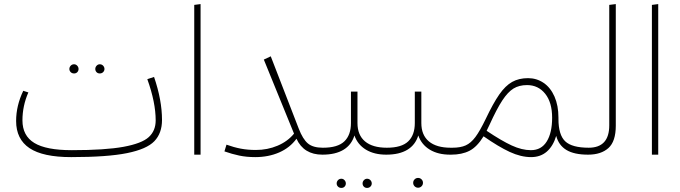

<svg xmlns="http://www.w3.org/2000/svg" viewBox="-20 -758 3335 941"><path d="M320 -420Q320 -429 326.5 -436Q333 -443 343 -443Q352 -443 358.5 -436Q365 -429 365 -420Q365 -411 359 -404.5Q353 -398 343 -398Q333 -398 326.5 -404.5Q320 -411 320 -420ZM447 -420Q447 -429 453.5 -436Q460 -443 469 -443Q479 -443 485.5 -436Q492 -429 492 -420Q492 -411 485.5 -404.5Q479 -398 469 -398Q459 -398 453 -404.5Q447 -411 447 -420ZM774 -170Q774 -105 736.5 -66Q699 -27 602.5 -7.5Q506 12 329 12Q190 12 124.5 -32Q59 -76 59 -165Q59 -240 94 -313L119 -305Q90 -239 90 -168Q90 -93 148 -57.5Q206 -22 332 -22Q496 -22 585.5 -38.5Q675 -55 709 -86Q743 -117 743 -168Q743 -256 702 -370L735 -381Q774 -267 774 -170Z M932 0V-734L963 -738V0Z M1580 -17 1560 0Q1469 0 1433 -78Q1401 -34 1348.5 -11Q1296 12 1231 12Q1188 12 1152.5 4.5Q1117 -3 1080 -16L1090 -49Q1126 -36 1160 -29.5Q1194 -23 1234 -23Q1291 -23 1340.5 -44Q1390 -65 1421 -103L1273 -466L1307 -482L1444 -128Q1464 -76 1489 -55Q1514 -34 1562 -34Z M1893 -17 1873 0Q1814 0 1773.5 -24.5Q1733 -49 1717 -94Q1703 -48 1663.5 -24Q1624 0 1560 0L1540 -17L1563 -34Q1635 -34 1667.5 -65Q1700 -96 1700 -155V-309H1732V-155Q1732 -96 1769 -65Q1806 -34 1876 -34ZM1630 141Q1630 132 1636.5 125Q1643 118 1653 118Q1662 118 1668.5 125Q1675 132 1675 141Q1675 150 1669 156.5Q1663 163 1653 163Q1643 163 1636.5 156.5Q1630 150 1630 141ZM1757 141Q1757 132 1763.5 125Q1770 118 1779 118Q1789 118 1795.5 125Q1802 132 1802 141Q1802 150 1795.5 156.5Q1789 163 1779 163Q1769 163 1763 156.5Q1757 150 1757 141Z M2206 -17 2186 0Q2127 0 2086.5 -24.5Q2046 -49 2030 -94Q2016 -48 1976.5 -24Q1937 0 1873 0L1853 -17L1876 -34Q1948 -34 1980.5 -65Q2013 -96 2013 -155V-309H2045V-155Q2045 -96 2082 -65Q2119 -34 2189 -34ZM2005 138Q2005 128 2012 121Q2019 114 2029 114Q2039 114 2046 121Q2053 128 2053 138Q2053 148 2046 155Q2039 162 2029 162Q2019 162 2012 155Q2005 148 2005 138Z M2882 -17 2862 0Q2794 0 2756 -23Q2718 -46 2706 -92Q2691 -42 2660 -15Q2629 12 2583 12Q2533 12 2478 -13.5Q2423 -39 2350 -90Q2318 -38 2281 -19Q2244 0 2191 0H2186L2166 -17L2189 -34H2197Q2237 -34 2262.5 -45.5Q2288 -57 2310 -86.5Q2332 -116 2360 -174Q2397 -252 2427 -295Q2457 -338 2490 -356.5Q2523 -375 2568 -375Q2610 -375 2644 -352Q2678 -329 2697.5 -285Q2717 -241 2717 -181V-175Q2717 -97 2750 -65.5Q2783 -34 2866 -34ZM2686 -181Q2686 -256 2652 -298.5Q2618 -341 2563 -341Q2524 -341 2496.5 -324Q2469 -307 2442 -266Q2415 -225 2379 -146Q2376 -140 2372.5 -132.5Q2369 -125 2365 -117Q2438 -68 2488 -45Q2538 -22 2582 -22Q2633 -22 2659.5 -64.5Q2686 -107 2686 -181Z M2842 -17 2865 -34Q2966 -34 2966 -144V-734L2998 -738V-142Q2998 -65 2962 -32.5Q2926 0 2862 0Z M3175 0V-734L3206 -738V0Z"/></svg>

Font: FiraGO UltraLight
Style: Regular
Weight: 200
Designer: bBox Type
Foundry: bBox Type GmbH
Version: Version 1.001